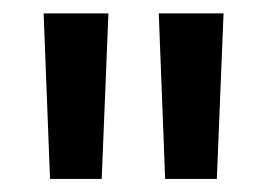

<svg xmlns="http://www.w3.org/2000/svg" viewBox="-20 -682 398 286"><path d="M131.5 -415.5H54.5L45 -662H141.5ZM303 -415.5H226L216.5 -662H313Z"/></svg>

Font: Anek Bangla Medium
Style: Regular
Weight: 500
Designer: Sulekha Rajkumar (Bangla), Yesha Goshar (Latin)
Foundry: Ek Type
Version: Version 1.003